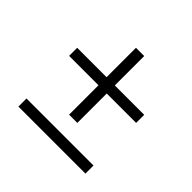

<svg xmlns="http://www.w3.org/2000/svg" viewBox="-143 -718 873 873"><g transform="rotate(45 293.5 -281.5)"><path d="M78 -376H509V-324H78ZM267 -565H320V-135H267ZM78 -50H509V2H78Z"/></g></svg>

Font: Pathway Extreme 8pt Thin 12pt ExtraLight
Style: Regular
Weight: 250
Version: Version 1.001;gftools[0.9.26]